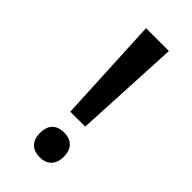

<svg xmlns="http://www.w3.org/2000/svg" viewBox="-230 -769 837 837"><g transform="rotate(45 188.5 -351.0)"><path d="M158 -223H250L275 -714H134ZM130 -64C130 -11 161 12 204 12C245 12 277 -11 277 -64C277 -118 245 -140 204 -140C160 -140 130 -118 130 -64Z"/></g></svg>

Font: Noto Sans Gurmukhi SemiCondensed SemiBold
Style: Regular
Weight: 600
Width: 4
Designer: Jelle Bosma - Monotype Design Team
Foundry: Monotype Imaging Inc.
Version: Version 2.004